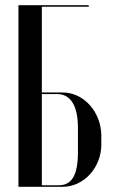

<svg xmlns="http://www.w3.org/2000/svg" viewBox="-20 -719 435 739"><path d="M141 -363V-693H322L321 -699H51V0H221C303 0 370 -74 370 -163V-196C370 -287 303 -363 222 -363ZM280 -134C280 -44 256 -6 206 -6H141V-357H200C252 -357 280 -312 280 -226Z"/></svg>

Font: Moniqa SemBd Display
Style: Regular
Weight: 600
Designer: Rajesh Rajput
Foundry: Rajesh Rajput
Version: Version 1.000